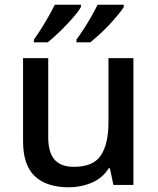

<svg xmlns="http://www.w3.org/2000/svg" viewBox="-20 -786 670 816"><path d="M547 -539V0H462L447 -71H442Q416 -29 370 -9.5Q324 10 273 10Q178 10 128 -37Q78 -84 78 -186V-539H185V-202Q185 -139 211.5 -108Q238 -77 294 -77Q377 -77 409 -126Q441 -175 441 -266V-539ZM506 -756Q498 -743 481.5 -723Q465 -703 444.5 -681Q424 -659 402.5 -639.5Q381 -620 364 -606H305V-618Q319 -637 336 -663Q353 -689 368.5 -716.5Q384 -744 395 -766H506ZM324 -756Q317 -743 300.5 -723Q284 -703 263 -681Q242 -659 221 -639.5Q200 -620 183 -606H124V-618Q138 -637 154.5 -663Q171 -689 186.5 -716.5Q202 -744 213 -766H324Z"/></svg>

Font: Noto Sans Vithkuqi Medium
Style: Regular
Weight: 500
Version: Version 1.001